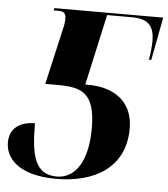

<svg xmlns="http://www.w3.org/2000/svg" viewBox="-55 -761 717 818"><g transform="rotate(5 303.5 -352.0)"><path d="M215 10C379 10 509 -63 509 -231C509 -340 435 -401 316 -401H304L371 -704H475C542 -704 573 -680 573 -611C573 -587 570 -559 565 -530H575L610 -714H145L142 -704H164C182 -704 195 -698 195 -675C195 -666 195 -656 190 -634L134 -389H188C291 -389 348 -368 348 -218C348 -70 292 0 217 0C122 0 105 -83 105 -218C41 -218 -3 -187 -3 -127C-3 -60 54 10 215 10Z"/></g></svg>

Font: Noto Serif Display SemiCondensed ExtraBold
Style: Italic
Weight: 800
Width: 4
Italic angle: -12°
Designer: Monotype Design Team
Foundry: Monotype Imaging Inc.
Version: Version 2.009